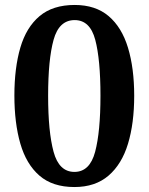

<svg xmlns="http://www.w3.org/2000/svg" viewBox="-20 -744 599 774"><path d="M280 10Q192 10 139 -36Q86 -82 62 -165Q38 -248 38 -359Q38 -470 62 -552Q86 -634 139.5 -679Q193 -724 281 -724Q365 -724 418 -679Q471 -634 496 -551.5Q521 -469 521 -358Q521 -247 496 -164.5Q471 -82 417.5 -36Q364 10 280 10ZM280 -51Q342 -51 363.5 -132Q385 -213 385 -358Q385 -504 364 -583.5Q343 -663 281 -663Q218 -663 196 -583.5Q174 -504 174 -358Q174 -213 196 -132Q218 -51 280 -51Z"/></svg>

Font: Noto Serif Vithkuqi SemiBold
Style: Regular
Weight: 600
Version: Version 1.005